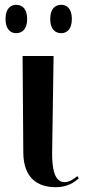

<svg xmlns="http://www.w3.org/2000/svg" viewBox="-20 -769 353 799"><path d="M235 -631C258 -631 279 -647 279 -690C279 -733 258 -749 235 -749C210 -749 189 -733 189 -690C189 -647 210 -631 235 -631ZM47 -631C72 -631 93 -647 93 -690C93 -733 72 -749 47 -749C24 -749 3 -733 3 -690C3 -647 24 -631 47 -631ZM212 10C259 10 288 -9 308 -27L302 -36C287 -25 270 -11 248 -11C207 -11 196 -68 197 -135L203 -536H74L77 -131C79 -30 134 10 212 10Z"/></svg>

Font: Noto Serif Display SemiCondensed SemiBold
Style: Regular
Weight: 600
Width: 4
Designer: Monotype Design Team
Foundry: Monotype Imaging Inc.
Version: Version 2.009